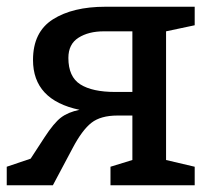

<svg xmlns="http://www.w3.org/2000/svg" viewBox="-25 -550 638 570"><path d="M303 0V-55L368 -75V-207H324Q274 -207 246.5 -185.5Q219 -164 191 -111L132 0H-5V-55L66 -79L107 -142Q135 -185 156 -201Q177 -217 211 -224Q73 -253 73 -372Q73 -455 132 -492.5Q191 -530 288 -530H553V-475L468 -457V-75L553 -55V0ZM368 -457H283Q238 -457 208 -438Q178 -419 178 -378Q178 -322 213.5 -299.5Q249 -277 317 -277H368Z"/></svg>

Font: Bitter
Style: Regular
Weight: 400
Designer: Sol Matas
Foundry: Sol Matas
Version: Version 1.300;PS 001.300;hotconv 1.0.70;makeotf.lib2.5.58329